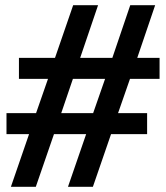

<svg xmlns="http://www.w3.org/2000/svg" viewBox="-20 -720 640 740"><path d="M22 0 92 -203H5V-284H119L165 -416H53V-497H192L262 -700H358L289 -497H413L482 -700H578L509 -497H595V-416H481L435 -284H547V-203H408L338 0H242L312 -203H188L118 0ZM216 -284H339L385 -416H261Z"/></svg>

Font: Red Hat Mono SemiBold
Style: Regular
Weight: 600
Monospace: yes
Designer: Pentagram, MCKL
Foundry: Pentagram, MCKL
Version: Version 1.023